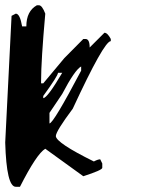

<svg xmlns="http://www.w3.org/2000/svg" viewBox="-20 -717 541 737"><path d="M121.6 -696.8H129.4Q141.6 -696.8 153.8 -664.6Q137.7 -484.4 137.7 -405.3V-397H146L227.1 -494.1L299.8 -567.4H308.1Q324.2 -567.4 324.2 -534.7L380.9 -591.3Q392.6 -591.3 405.3 -567.4V-559.1Q379.4 -559.1 259.3 -299.8Q194.3 -212.9 194.3 -194.3Q196.8 -168 340.3 -97.2Q356 -105.5 364.7 -105.5L372.6 -89.4V-72.8Q372.6 -64 299.8 -40.5L153.8 -146Q121.1 -127 56.6 0H40.5Q4.9 0 0 -169.9L24.4 -656.2L40.5 -664.6Q56.6 -664.6 64.9 -615.7H81.1Q81.1 -674.3 121.6 -696.8ZM169.9 -283.7V-243.2Q184.6 -243.2 291.5 -445.8V-461.9Q267.1 -448.7 218.8 -356.4ZM202.6 -437.5Q202.6 -426.3 146 -348.6V-340.3Q161.6 -340.3 218.8 -437.5Z"/></svg>

Font: Otrack
Style: Regular
Weight: 400
Designer: Sodina
Foundry: Sodina
Version: Version 2.10 June 16, 2016